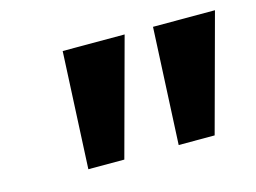

<svg xmlns="http://www.w3.org/2000/svg" viewBox="-54 -791 619 464"><g transform="rotate(-15 256.0 -559.0)"><path d="M117 -413 131 -705H286L207 -413ZM343 -413 357 -705H512L433 -413Z"/></g></svg>

Font: Nunito Sans 10pt SemiExpanded
Style: Bold Italic
Weight: 700
Width: 6
Italic angle: -9°
Designer: Vernon Adams
Foundry: Vernon Adams
Version: Version 3.101;gftools[0.9.27]